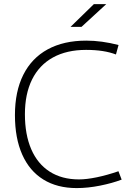

<svg xmlns="http://www.w3.org/2000/svg" viewBox="-20 -912 661 941"><path d="M439.9 -891.6H500.5L379.4 -780.3H325.7ZM53.2 -348.1Q53.2 -463.4 94.2 -545.4Q135.3 -627.4 213.9 -670.2Q292.5 -712.9 402.8 -712.9Q478 -712.9 561 -691.4L548.3 -645Q489.7 -667.5 401.9 -667.5Q307.1 -667.5 239.7 -630.4Q172.4 -593.3 137.2 -522.5Q102.1 -451.7 102.1 -352.1Q102.1 -252.4 133.1 -180.7Q164.1 -108.9 223.6 -70.8Q283.2 -32.7 367.2 -32.7Q404.3 -32.7 454.8 -43.2Q505.4 -53.7 560.5 -72.8L576.2 -31.7Q530.3 -14.2 470.5 -2.2Q410.6 9.8 356 9.8Q260.3 9.8 192.4 -32.2Q124.5 -74.2 88.9 -154.5Q53.2 -234.9 53.2 -348.1Z"/></svg>

Font: Selawik Light
Style: Regular
Weight: 300
Designer: Aaron Bell
Foundry: Microsoft Corporation
Version: Version 1.01